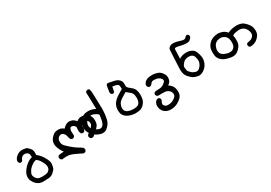

<svg xmlns="http://www.w3.org/2000/svg" viewBox="21 -1367 3614 2563"><g transform="rotate(-30 1828.0 -85.0)"><path d="M39.1 139.6Q39.1 132.3 39.6 125Q43 90.3 61.5 60.1Q81.5 27.3 109.9 -1Q134.3 -25.4 162.6 -43.5Q191.4 -62 223.6 -69.8Q223.6 -70.3 223.6 -76.7Q223.6 -83 222.7 -93.8Q220.7 -121.6 212.4 -129.9Q199.7 -144 184.6 -149.9Q175.8 -153.8 165.5 -153.8Q155.3 -153.8 148.9 -152.6Q142.6 -151.4 139.9 -150.9Q137.2 -150.4 134.5 -149.4Q131.8 -148.4 129.6 -147.5Q127.4 -146.5 125.2 -145.3Q123 -144 120.6 -142.6Q113.3 -137.7 107.9 -129.9Q92.8 -110.8 87.4 -92.3L86.9 -90.3L85 -88.4Q74.2 -80.1 59.6 -80.1Q58.1 -80.1 54.2 -80.1L39.1 -88.4L38.1 -89.8Q28.3 -101.6 28.3 -118.2Q28.3 -121.1 28.3 -122.6Q34.2 -152.3 59.6 -177.7Q81.1 -198.7 109.4 -210Q134.3 -219.2 156.7 -219.2Q168.5 -219.2 186.3 -216.3Q204.1 -213.4 213.4 -211.4Q233.9 -206.1 259.3 -177.5Q284.7 -148.9 288.1 -121.1Q289.6 -107.9 289.6 -94Q289.6 -80.1 288.6 -65.9Q323.2 -37.6 345.2 -9.8Q368.2 19 390.1 63.5Q409.2 100.6 409.2 132.3Q409.2 139.6 408.2 146.5Q403.3 182.6 396.5 201.2Q389.6 221.2 356 252Q321.8 282.7 278.8 286.4Q235.8 290 191.4 290H190.9Q160.6 289.1 133.8 278.3Q106.9 267.1 85.4 243.2Q64 219.2 50.3 190.4Q39.1 166.5 39.1 139.6ZM104.5 135.3Q104.5 138.7 105 142.6Q106.9 158.7 115.2 173.8Q123.5 189 138.7 204.6Q152.3 219.2 176.8 222.7Q198.2 225.6 216.8 225.6Q238.3 225.6 265.6 222.7Q281.7 220.7 297.4 215.8Q327.1 194.8 333 183.6Q339.4 171.4 341.3 155.8Q342.3 150.9 342.3 147Q342.3 114.7 321.8 76.7Q309.6 53.7 298.8 35.2Q289.1 18.6 253.9 -10.3Q229.5 -4.9 212.6 2.9Q195.8 10.7 166.5 34.7Q138.2 58.6 127.9 77.1Q117.2 96.2 109.4 112.8Q104.5 123.5 104.5 135.3Z M847.7 232.4Q797.4 208 749 184.6Q700.7 161.1 662.6 155.8Q644 153.8 620.4 153.8Q596.7 153.8 560.1 158.7L541.5 148.4Q531.2 133.8 531.2 117.2Q531.2 115.7 531.2 112.3L541 93.3L543 91.8Q560.1 81.5 629.9 79.6Q619.6 67.9 613.3 57.6Q601.6 39.1 591.1 17.6Q580.6 -3.9 572.8 -31.7Q567.4 -49.3 567.4 -69.3Q567.4 -81.5 569.3 -94.7Q575.2 -133.8 612.8 -171.4Q640.6 -199.2 667 -206.1Q688.5 -211.9 709 -211.9Q744.1 -211.9 768.6 -197.3Q782.2 -188.5 794.9 -180.2Q802.7 -192.9 816.4 -204.1Q834 -217.8 856 -227.1Q871.1 -233.4 890.6 -233.4Q899.9 -233.4 909.7 -231.9Q940.9 -227.1 962.9 -208.5Q980 -194.3 992.7 -180.7Q1004.9 -192.9 1020.5 -200.2Q1040 -209 1062.7 -209Q1085.4 -209 1106.9 -206.1Q1131.8 -202.6 1159.7 -174.8Q1184.1 -150.4 1192.4 -122.1Q1199.2 -100.1 1199.2 -73.2Q1199.2 -33.7 1186.5 -7.8Q1181.6 2.4 1174.3 10.7Q1155.3 34.7 1137 52Q1118.7 69.3 1087.4 93.8Q1072.3 109.4 1050.8 109.4Q1047.9 109.4 1043.5 109.4L1025.9 99.6Q1017.1 86.9 1013.7 68.8Q1017.1 55.2 1025.9 43Q1043.5 31.7 1058.6 22Q1077.1 10.7 1091.3 -4.9Q1105.5 -20.5 1118.7 -39.1Q1127.9 -51.8 1127.9 -69.3Q1127.9 -99.6 1103.5 -122.1Q1087.4 -137.2 1069.8 -137.2Q1066.4 -137.2 1063 -136.7Q1041.5 -133.3 1027.3 -113.3Q1015.1 -95.7 1015.1 -80.6Q1015.1 -78.1 1015.6 -74.7Q1016.1 -71.3 1016.1 -66.9Q1016.1 -46.9 1003.4 -18.6L1002 -17.6Q990.2 -7.8 972.7 -7.8Q971.2 -7.8 967.8 -7.8L949.2 -17.6L948.2 -20Q937 -42.5 937 -65.4Q937 -73.2 938.7 -85.4Q940.4 -97.7 940.4 -106.9Q940.4 -116.2 939.5 -121.6Q937.5 -133.3 920.2 -146.2Q902.8 -159.2 885.7 -159.2Q870.6 -159.2 860.8 -142.6Q851.1 -126 851.1 -104Q851.1 -100.6 852.3 -84.2Q853.5 -67.9 854.5 -40.5L845.2 -21.5Q837.4 -15.1 829.8 -12.9Q822.3 -10.7 814.5 -10.7Q813 -10.7 809.6 -10.7L791 -20.5Q777.8 -48.3 772.5 -76.7Q768.1 -102.1 748 -122.1Q732.4 -138.2 713.9 -138.2Q700.7 -138.2 689 -132.3Q656.7 -117.2 649.9 -83.5Q647.9 -72.8 647.9 -60.1Q647.9 -36.6 656.7 -18.1Q667.5 5.9 727.5 57.4Q787.6 108.9 819.3 126.7Q851.1 144.5 882.8 167.5L883.3 168.5Q891.6 180.7 891.6 198.2Q891.6 200.2 891.6 204.1L883.3 221.7Q875.5 228 867.9 230.2Q860.4 232.4 852.5 232.4Q851.1 232.4 847.7 232.4Z M1019 -23.4Q1018.1 -27.3 1017.1 -34.4Q1016.1 -41.5 1016.1 -53.5Q1016.1 -65.4 1017.6 -79.6Q1020.5 -107.9 1035.9 -137.9Q1051.3 -168 1078.1 -192.1Q1105 -216.3 1138.2 -222.7Q1158.7 -226.6 1178.7 -226.6Q1203.6 -226.6 1230.5 -220.2Q1256.8 -213.9 1289.6 -197.8Q1286.1 -337.4 1285.6 -374Q1285.2 -410.6 1282.2 -450.7L1290.5 -468.3L1292.5 -469.2Q1303.7 -477.5 1318.8 -477.5Q1320.8 -477.5 1324.2 -477.5L1342.8 -468.3Q1353.5 -426.8 1353.5 -384.3Q1353.5 -342.8 1357.4 -248Q1359.4 -200.2 1359.4 -178.5Q1359.4 -156.7 1359.4 -146.5Q1358.4 -77.1 1343.3 -7.8Q1332.5 40.5 1301.8 75.9Q1271 111.3 1246.1 120.1Q1228 127 1207.5 127Q1198.2 127 1191.9 126Q1135.7 116.2 1084 76.2Q1058.6 56.2 1048.3 40.3Q1038.1 24.4 1029.8 6.8Q1022.5 -7.8 1019 -23.4ZM1224.1 -151.4Q1214.4 -155.3 1205.3 -156.7Q1196.3 -158.2 1191.4 -158.2Q1166 -158.2 1144.5 -152.3Q1128.4 -147.5 1115 -131.3Q1101.6 -115.2 1092.3 -92.8Q1085 -75.2 1085 -58.1Q1085 -53.7 1085.4 -49.8Q1087.9 -27.8 1096.2 -13.7Q1105 1 1123.5 17.8Q1142.1 34.7 1166.3 46.1Q1190.4 57.6 1203.9 57.6Q1217.3 57.6 1231.9 51.3Q1245.6 44.4 1257.8 24.7Q1270 4.9 1277.6 -32.7Q1285.2 -70.3 1289.1 -107.4Q1279.3 -122.1 1262 -132.8Q1244.6 -143.6 1224.1 -151.4Z M1530.3 -38.1Q1530.3 -43.9 1530.8 -49.8Q1532.2 -81.1 1544.9 -110.4Q1559.1 -143.1 1588.4 -170.9Q1617.7 -197.8 1652.6 -217.5Q1687.5 -237.3 1719.7 -258.3Q1719.2 -288.6 1716.3 -304.2Q1712.9 -319.8 1708 -324.2Q1695.8 -335.4 1671.9 -340.3Q1647.9 -345.2 1625 -349.1L1608.9 -272.5L1606.9 -271Q1597.7 -261.7 1583 -261.7Q1581.1 -261.7 1577.6 -261.7L1563.5 -270Q1554.2 -280.8 1552.7 -294.9Q1562.5 -381.8 1569.3 -400.4Q1571.3 -406.7 1575.7 -410.6Q1583 -418.5 1597.2 -418.5Q1605 -418.5 1617.2 -415Q1644 -408.2 1684.6 -400.9Q1728 -393.6 1756.3 -365.2Q1781.2 -340.3 1781.7 -309.8Q1782.2 -279.3 1782.7 -260.7Q1783.2 -246.1 1802.7 -230Q1825.2 -211.9 1846.7 -193.4Q1868.7 -173.8 1879.2 -152.3Q1889.6 -130.9 1893.6 -90.8Q1895 -76.7 1895 -62.5Q1895 -35.6 1890.1 -7.8Q1881.8 37.1 1846.7 72.3Q1814 105 1776.4 111.3Q1744.1 116.2 1710.4 116.2Q1699.7 116.2 1698.2 116.2Q1665.5 111.3 1632.8 101.6Q1599.6 91.8 1571.3 66.9Q1543 41.5 1535.6 10.7Q1530.3 -13.2 1530.3 -38.1ZM1592.8 -32.2Q1592.8 -28.3 1592.8 -23.9Q1593.8 -1 1606.4 14.2Q1620.1 29.8 1637.9 37.6Q1655.8 45.4 1679 49.3Q1702.1 53.2 1722.2 53.2Q1768.1 53.2 1794.9 39.1Q1805.7 32.2 1816.9 13.7Q1832 -11.7 1832 -56.6Q1832 -77.1 1828.1 -97.7Q1822.8 -127 1802 -146.5Q1781.2 -166 1740.7 -197.3Q1715.3 -180.2 1695.1 -168.5Q1674.8 -156.7 1662.1 -148.4Q1638.7 -132.3 1626.5 -120.1Q1614.3 -107.9 1608.9 -95.7Q1600.1 -77.1 1596.4 -64Q1592.8 -50.8 1592.8 -32.2Z M2110.4 -7.8H2125.5Q2145.5 -7.8 2166.5 -10.3Q2192.4 -13.2 2212.4 -25.9Q2232.4 -38.6 2249 -54.2Q2260.3 -64.5 2260.3 -78.6Q2260.3 -82 2259.3 -85.9Q2255.4 -106 2234.9 -121.6Q2213.4 -138.2 2188 -143.1Q2168.5 -147 2150.4 -147Q2143.6 -147 2137.2 -146.5Q2115.2 -145 2106 -132.3Q2093.8 -117.2 2084.5 -106.9Q2073.2 -96.7 2057.6 -96.7Q2056.2 -96.7 2052.2 -96.7L2035.2 -106L2034.2 -106.9Q2022.5 -120.1 2022.5 -138.7Q2022.5 -142.6 2022.9 -144Q2029.3 -165 2046.6 -182.6Q2064 -200.2 2086.9 -207.5Q2117.2 -217.3 2157.7 -217.3Q2176.8 -217.3 2190.9 -215.3Q2217.8 -210.9 2244.6 -201.7Q2279.8 -189.9 2307.1 -150.4Q2321.3 -129.9 2326.7 -109.4Q2330.1 -94.7 2330.1 -81.3Q2330.1 -67.9 2327.1 -54.7Q2321.8 -28.3 2306.2 -12.2Q2294.4 -0.5 2278.3 12.2Q2297.4 23.4 2316.4 43.9Q2341.3 71.3 2348.6 105.5Q2353 126.5 2353 147.9Q2353 160.6 2351.6 173.3Q2347.2 209.5 2318.4 238.3Q2289.6 267.1 2253.9 284.4Q2218.3 301.8 2183.6 306.2Q2167.5 308.1 2152.3 308.1Q2133.3 308.1 2119.6 305.7Q2086.4 298.3 2065.9 283.2Q2055.7 276.4 2046.9 267.1Q2029.3 249.5 2020 222.2Q2013.2 201.2 2013.2 178.7Q2013.2 170.9 2013.7 163.1Q2017.1 131.3 2041.5 105.5Q2055.7 93.8 2074.2 93.8Q2075.7 93.8 2079.1 93.8L2095.7 102.1L2097.2 103.5Q2105.5 114.3 2105.5 131.3Q2105.5 133.3 2105.5 137.2Q2085 170.9 2085 186.8Q2085 202.6 2100.3 218.3Q2115.7 233.9 2133.3 235.4Q2141.6 236.3 2152.3 236.3Q2163.1 236.3 2176.3 234.9Q2199.7 232.4 2224.1 220.2Q2249 207.5 2269.5 187Q2284.7 170.9 2284.7 148.4Q2284.7 144 2284.2 139.6Q2280.8 110.4 2258.8 90.6Q2236.8 70.8 2209.5 65.9Q2191.4 62.5 2150.4 62.5Q2127.4 62.5 2098.6 63.5Q2084.5 62 2073.7 52.2Q2067.9 45.9 2065.9 39.6Q2064 33.2 2064 28.8Q2064 24.4 2064.5 20L2073.2 3.4L2074.7 2.4Q2089.8 -7.8 2110.4 -7.8Z M2521 -97.7Q2521 -105.5 2522.2 -126.2Q2523.4 -147 2526.9 -221.2Q2530.3 -295.4 2531.7 -317.6Q2533.2 -339.8 2533.7 -347.7Q2534.2 -355.5 2534.7 -362.3Q2535.2 -375.5 2535.2 -384.3Q2535.2 -405.8 2551.3 -420.9Q2566.4 -434.6 2582.5 -439.5Q2594.7 -443.4 2615.7 -443.4Q2622.1 -443.4 2629.9 -442.9Q2660.6 -441.4 2700.2 -427.7Q2744.1 -412.6 2765.1 -412.6Q2779.8 -412.6 2789.1 -420.4Q2796.4 -425.8 2800.8 -430.7Q2806.2 -436.5 2806.6 -437.5Q2814.5 -447.3 2829.1 -447.3Q2830.6 -447.3 2834.5 -447.3L2850.1 -438.5Q2854.5 -432.1 2856 -427.7Q2858.4 -419.4 2858.4 -411.6Q2858.4 -409.7 2858.4 -406.2Q2854 -397 2849.1 -391.1Q2833.5 -371.1 2820.8 -363.3Q2806.2 -355 2787.6 -353.5Q2780.8 -353 2773.4 -353Q2752.4 -353 2723.6 -357.7Q2694.8 -362.3 2667.5 -369.4Q2640.1 -376.5 2623.5 -376.5Q2607.9 -376.5 2603 -371.1Q2601.1 -368.7 2600.6 -366.2Q2597.7 -352.5 2597.7 -321.8Q2597.7 -293 2593.8 -217.8Q2618.2 -233.9 2642.6 -240.7Q2671.9 -249.5 2701.7 -249.5Q2734.9 -249.5 2760.7 -241.2Q2784.7 -233.4 2806.2 -217.8Q2829.1 -201.2 2845.7 -147Q2859.4 -103 2859.4 -72.3Q2859.4 -50.8 2852.5 -25.4Q2836.9 29.3 2798.8 63Q2772.9 85.9 2749 95.7Q2725.1 105.5 2697.3 105.5H2696.8Q2661.6 100.1 2630.9 86.4Q2599.6 71.8 2566.2 35.2Q2532.7 -1.5 2525.9 -41Q2521 -70.8 2521 -97.7ZM2794.4 -76.7Q2794.4 -82 2793.9 -86.9Q2791 -108.9 2785.6 -129.4Q2780.3 -150.4 2766.1 -163.8Q2752 -177.2 2734.4 -181.2Q2720.7 -184.6 2705.1 -184.6Q2677.2 -184.6 2652.8 -174.8Q2633.8 -167.5 2615.2 -146Q2596.7 -124.5 2590.8 -111.3Q2585.9 -100.6 2585.9 -88.4Q2585.9 -73.7 2591.3 -45.9Q2594.2 -28.8 2614.3 -7.3Q2634.8 15.1 2649.4 22.9Q2664.1 30.8 2686.5 38.1Q2694.3 40.5 2703.1 40.5Q2715.3 40.5 2728 35.2Q2748 22.9 2763.7 3.7Q2779.3 -15.6 2788.1 -41Q2794.4 -60.1 2794.4 -76.7Z M3462.9 74.7Q3462.9 72.8 3462.9 69.3L3472.2 50.8Q3502.9 43 3529.3 36.6Q3553.2 30.3 3572.8 6.8Q3588.4 -12.7 3588.4 -34.2Q3588.4 -38.1 3587.9 -42Q3584 -70.3 3576.2 -87.6Q3568.4 -105 3551.8 -125Q3535.6 -143.6 3508.3 -152.3Q3488.3 -158.7 3467.8 -158.7Q3460 -158.7 3452.6 -157.7Q3423.3 -154.3 3400.4 -149.4Q3381.3 -145.5 3362.3 -129.9Q3369.1 -104.5 3369.6 -82.5Q3369.6 -75.2 3369.6 -63.2Q3369.6 -51.3 3369.1 -34.2Q3368.2 -7.8 3357.7 15.4Q3347.2 38.6 3318.8 66.9Q3290 95.7 3260.7 104Q3243.2 109.4 3221.7 109.4Q3209 109.4 3194.8 107.4Q3158.2 102.5 3118.7 88.9Q3076.7 74.2 3048.3 44.2Q3020 14.2 3014.2 -21.5Q3010.3 -46.9 3010.3 -72.3Q3010.3 -118.2 3023.9 -152.8Q3035.2 -181.2 3063.5 -207.3Q3091.8 -233.4 3132.8 -246.6Q3165 -256.8 3193.8 -256.8Q3201.2 -256.8 3209 -256.3Q3243.2 -252.9 3272.5 -240.2Q3300.8 -228 3330.6 -195.3Q3357.4 -209 3384.3 -215.8Q3428.2 -226.1 3465.3 -226.1Q3492.7 -226.1 3522.5 -218.8Q3544.4 -212.9 3555.2 -207Q3574.7 -195.8 3603.5 -165Q3639.6 -126 3648.9 -90.3Q3655.8 -64 3655.8 -41Q3655.8 -33.2 3655.3 -25.4Q3652.3 4.4 3643.1 21.5Q3633.3 41 3607.4 65.9Q3581.5 90.8 3553.7 100.1Q3526.9 109.4 3496.1 112.3Q3481.9 110.8 3471.7 102.1Q3462.9 89.8 3462.9 74.7ZM3302.7 -63.5Q3302.7 -96.2 3293 -124.5Q3285.2 -146.5 3267.1 -161.6Q3248 -176.8 3228 -183.6Q3212.9 -188.5 3195.8 -188.5Q3190.4 -188.5 3184.6 -188Q3160.2 -185.5 3142.1 -177.2Q3122.1 -167.5 3108.9 -153.1Q3095.7 -138.7 3085.9 -110.4Q3077.1 -84.5 3077.1 -65.4Q3077.1 -45.4 3084.5 -25.9Q3090.3 -9.8 3106.7 3.4Q3123 16.6 3144.5 24.9Q3166.5 33.7 3190.4 38.1Q3201.2 40.5 3214.1 40.5Q3227.1 40.5 3243.2 37.1Q3261.7 31.7 3277.6 15.9Q3293.5 0 3298.3 -23.4Q3302.7 -43 3302.7 -63.5Z"/></g></svg>

Font: Bakudai
Style: Bold
Weight: 700
Version: Version 1.48